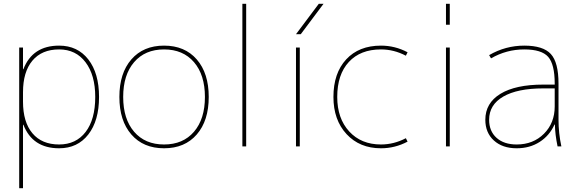

<svg xmlns="http://www.w3.org/2000/svg" viewBox="-20 -770 3044 1010"><path d="M291 10Q151 10 103 -114H101V220H81V-520H101V-406H103Q151 -530 291 -530Q388 -530 444.5 -457.5Q501 -385 501 -260Q501 -135 444.5 -62.5Q388 10 291 10ZM481 -260Q481 -375 430 -442.5Q379 -510 291 -510Q200 -510 150.5 -451Q101 -392 101 -285V-235Q101 -128 150.5 -69Q200 -10 291 -10Q380 -10 430.5 -76Q481 -142 481 -260Z M671 -62.5Q608 -135 608 -260Q608 -385 671 -457.5Q734 -530 843 -530Q952 -530 1015 -457.5Q1078 -385 1078 -260Q1078 -135 1015 -62.5Q952 10 843 10Q734 10 671 -62.5ZM685.5 -77Q743 -10 843 -10Q943 -10 1000.5 -77Q1058 -144 1058 -260Q1058 -376 1000.5 -443Q943 -510 843 -510Q743 -510 685.5 -443Q628 -376 628 -260Q628 -144 685.5 -77Z M1255 0V-750H1275V0Z M1562 -590H1537L1657 -750H1682ZM1537 0V-520H1557V0Z M2115 -43 2124 -25Q2058 10 1984 10Q1872 10 1803 -64.5Q1734 -139 1734 -260Q1734 -385 1801 -457.5Q1868 -530 1984 -530Q2058 -530 2124 -495L2115 -477Q2052 -510 1984 -510Q1876 -510 1815 -444Q1754 -378 1754 -260Q1754 -147 1817 -78.5Q1880 -10 1984 -10Q2052 -10 2115 -43Z M2326 -640V-750H2346V-640ZM2326 0V-520H2346V0Z M2899 -115H2897Q2871 -57 2819 -23.5Q2767 10 2698 10Q2623 10 2578 -31Q2533 -72 2533 -140Q2533 -228 2612.5 -276.5Q2692 -325 2838 -325H2898V-330Q2898 -432 2863.5 -471Q2829 -510 2738 -510Q2644 -510 2563 -463L2553 -480Q2639 -530 2738 -530Q2837 -530 2877.5 -486Q2918 -442 2918 -330V-140Q2918 -70 2933 0H2913Q2900 -62 2899 -115ZM2553 -140Q2553 -80 2592 -45Q2631 -10 2698 -10Q2785 -10 2841.5 -66.5Q2898 -123 2898 -210V-305H2838Q2702 -305 2627.5 -262Q2553 -219 2553 -140Z"/></svg>

Font: Mplus 1p Thin
Style: Regular
Weight: 250
Version: Version 1.061